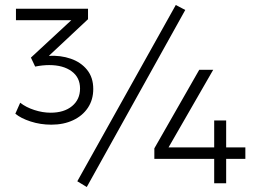

<svg xmlns="http://www.w3.org/2000/svg" viewBox="-20 -735 1037 770"><path d="M186 -235Q142 -235 102.8 -247.8Q63.5 -260.5 41.5 -279L61 -323Q84.5 -304.5 117.8 -293.8Q151 -283 183 -283Q237 -283 269 -309.5Q301 -336 301 -380Q301 -424.5 267.2 -449.2Q233.5 -474 177 -474Q164.5 -474 150 -472.5Q135.5 -471 121 -468L104 -504L266 -654H44V-700H333V-658L176 -511Q223.5 -513.5 264 -499.5Q304.5 -485.5 329.2 -455Q354 -424.5 354 -378Q354 -335 332.5 -302.8Q311 -270.5 273 -252.8Q235 -235 186 -235ZM839 0V-98H599V-140L779 -455H835L656 -144H839V-252H887V-144H964V-98H887V0ZM328 15 290 -8 685 -715 723 -695Z"/></svg>

Font: Geologica Cursive Thin
Style: Regular
Weight: 250
Designer: Sindre Bremnes, Frode Helland
Foundry: Monokrom Skriftforlag AS
Version: Version 1.010;gftools[0.9.28]